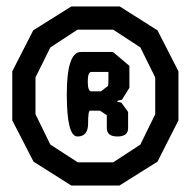

<svg xmlns="http://www.w3.org/2000/svg" viewBox="-20 -680 590 595"><path d="M201 -105 84 -179 18 -307V-459L83 -586L201 -660H351L468 -586L533 -459V-307L468 -179L350 -105ZM331 -177 415 -232 461 -326V-440L415 -533L331 -588H220L136 -533L90 -440V-326L136 -232L221 -177ZM187 -388Q187 -519 231 -519H330L381 -476V-408L358 -371Q329 -366 356 -362L377 -333V-283Q377 -257 344 -257Q311 -257 311 -283V-323L290 -337H259Q253 -337 253 -297Q253 -257 220 -257Q187 -257 187 -388ZM263 -397H293L315 -414Q316 -422 316 -433Q316 -444 316 -457H263Q252 -457 252 -427Q252 -397 263 -397Z"/></svg>

Font: Syne Mono
Style: Regular
Weight: 400
Monospace: yes
Designer: Lucas Descroix
Foundry: Bonjour Monde
Version: Version 2.000; ttfautohint (v1.8.3)